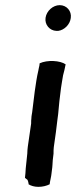

<svg xmlns="http://www.w3.org/2000/svg" viewBox="-20 -736 296 746"><path d="M115 -381C112 -360 108 -321 105 -300C104 -292 102 -285 102 -277C101 -271 101 -264 101 -256L88 -166C87 -157 86 -148 86 -139C84 -123 82 -97 80 -82C80 -71 78 -56 77 -45L87 -37C89 -33 90 -28 91 -23V-20C100 -14 114 -10 129 -10C146 -10 161 -14 173 -20L174 -28C176 -40 179 -50 180 -61L182 -77C184 -89 184 -102 185 -114L188 -139C188 -148 188 -156 189 -164L197 -221C199 -236 201 -255 203 -270L206 -293C208 -321 213 -364 217 -394C219 -410 223 -429 225 -443C228 -455 233 -473 235 -486C214 -501 164 -504 134 -490L133 -481C132 -476 130 -469 129 -462C123 -437 119 -409 115 -381ZM157 -667C153 -640 173 -617 199 -616H206C230 -619 252 -641 255 -666C259 -693 239 -716 212 -716C186 -716 161 -694 157 -667Z"/></svg>

Font: Hussar Pisanka
Style: Kur
Weight: 400
Designer: Robert Jablonski
Foundry: Cannot Into Space Fonts
Version: Version 1.070